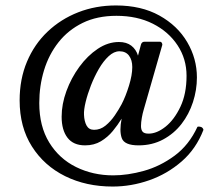

<svg xmlns="http://www.w3.org/2000/svg" viewBox="-20 -565 793 704"><path d="M393 119Q296 119 219 81Q142 43 97 -28Q52 -99 52 -197Q52 -275 79 -339Q106 -403 154.5 -449Q203 -495 267 -520Q331 -545 405 -545Q498 -545 564.5 -508Q631 -471 666.5 -410.5Q702 -350 702 -281Q702 -235 687.5 -190.5Q673 -146 645.5 -110.5Q618 -75 578 -53.5Q538 -32 488 -32Q436 -32 426.5 -58.5Q417 -85 426 -130Q412 -107 393.5 -84.5Q375 -62 350 -47Q325 -32 292 -32Q249 -32 227.5 -60Q206 -88 206 -137Q206 -183 223.5 -231Q241 -279 271 -320Q301 -361 338.5 -386Q376 -411 416 -411Q444 -411 461.5 -397.5Q479 -384 486 -361L497 -402Q500 -412 510 -412H566Q571 -412 573.5 -407.5Q576 -403 575 -400L507 -163Q503 -150 500 -133Q497 -116 497 -103Q497 -89 503 -82Q509 -75 525 -75Q555 -75 587 -100.5Q619 -126 641.5 -173.5Q664 -221 664 -287Q664 -349 631 -399Q598 -449 540.5 -478Q483 -507 407 -507Q336 -507 283 -481Q230 -455 194.5 -410Q159 -365 141.5 -307.5Q124 -250 124 -187Q124 -102 160.5 -42.5Q197 17 259 47.5Q321 78 395 78Q448 78 507.5 61.5Q567 45 620 6Q673 -33 704 -100Q710 -102 717 -99.5Q724 -97 726 -89Q699 -19 646 27Q593 73 527 96Q461 119 393 119ZM325 -89Q348 -89 367 -104.5Q386 -120 401 -142Q416 -164 426 -183Q441 -212 453 -251Q465 -290 465 -319Q465 -345 453 -361Q441 -377 418 -377Q398 -377 378.5 -359Q359 -341 342.5 -312.5Q326 -284 313.5 -252Q301 -220 294 -191Q287 -162 288 -144Q289 -120 297.5 -104.5Q306 -89 325 -89Z"/></svg>

Font: Zen Old Mincho
Style: Regular
Weight: 400
Designer: Yoshimichi Ohira
Foundry: Positype
Version: Version 1.001